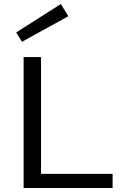

<svg xmlns="http://www.w3.org/2000/svg" viewBox="-20 -940 654 960"><path d="M61 -777.8 284.2 -919.9 321.8 -858.9 89.8 -731ZM98.1 -654.8H185.1V-70.8H543V0H98.1Z"/></svg>

Font: IntelOne Mono
Style: Regular
Weight: 400
Designer: Fred Shallcrass
Foundry: Frere-Jones Type LLC
Version: Version 1.200;hotconv 1.1.0;makeotfexe 2.6.0;FJTRelease1.2